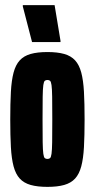

<svg xmlns="http://www.w3.org/2000/svg" viewBox="-20 -721 370 749"><path d="M165 8Q126 8 99.5 0.5Q73 -7 57 -24.5Q41 -42 33 -72Q25 -102 22.5 -147Q20 -192 20 -255Q20 -318 22.5 -363Q25 -408 33 -438Q41 -468 57 -485.5Q73 -503 99.5 -510.5Q126 -518 165 -518Q204 -518 230.5 -510.5Q257 -503 273 -485.5Q289 -468 297 -438Q305 -408 307.5 -363Q310 -318 310 -255Q310 -192 307.5 -147Q305 -102 297 -72Q289 -42 273 -24.5Q257 -7 230.5 0.5Q204 8 165 8ZM165 -101Q171 -101 175 -104Q179 -107 181 -121Q183 -135 183.5 -166.5Q184 -198 184 -255Q184 -312 183.5 -343.5Q183 -375 181 -389Q179 -403 175 -406Q171 -409 165 -409Q159 -409 155 -406Q151 -403 149 -389Q147 -375 146.5 -343.5Q146 -312 146 -255Q146 -198 146.5 -166.5Q147 -135 149 -121Q151 -107 155 -104Q159 -101 165 -101ZM105 -557 69 -696V-701H193L216 -562V-557Z"/></svg>

Font: Saira UltraCondensed Black
Style: Regular
Weight: 900
Width: 1
Designer: Hector Gatti with collaboration of the Omnibus-Type team
Foundry: Omnibus-Type
Version: Version 1.101